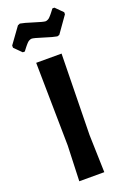

<svg xmlns="http://www.w3.org/2000/svg" viewBox="-173 -929 641 981"><g transform="rotate(-20 147.0 -438.5)"><path d="M262 -877 301 -838V-827L238 -738L226 -734Q206 -737 157.5 -752.5Q109 -768 98 -768Q95 -768 92 -767Q89 -766 85.5 -764.5Q82 -763 79.5 -761Q77 -759 73.5 -755.5Q70 -752 68 -749.5Q66 -747 62 -742.5Q58 -738 56 -735Q54 -732 49.5 -726.5Q45 -721 43 -718H32L-7 -757V-769L56 -856L68 -861Q88 -858 136.5 -842.5Q185 -827 196 -827Q199 -827 202 -828Q205 -829 208.5 -830.5Q212 -832 214.5 -834Q217 -836 220.5 -839.5Q224 -843 226 -845.5Q228 -848 232 -852.5Q236 -857 238 -860Q240 -863 244.5 -868.5Q249 -874 251 -877ZM216 -644 208 -204 214 0H78L85 -192L78 -644Z"/></g></svg>

Font: Alegreya Sans SC
Style: Bold
Weight: 700
Designer: Juan Pablo del Peral
Foundry: Huerta Tipografica
Version: Version 2.007